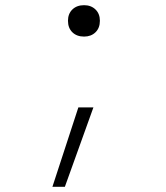

<svg xmlns="http://www.w3.org/2000/svg" viewBox="-20 -550 640 740"><path d="M182 170 282 -136H340L230 170ZM304 -409Q276 -409 259 -425.5Q242 -442 242 -470Q242 -497 259 -513.5Q276 -530 304 -530Q331 -530 348 -513.5Q365 -497 365 -470Q365 -442 348 -425.5Q331 -409 304 -409Z"/></svg>

Font: M PLUS Code Latin 60 Light
Style: Regular
Weight: 300
Width: 7
Monospace: yes
Designer: Coji Morishita
Foundry: UNDERFOREST DESIGN
Version: Version 1.005; ttfautohint (v1.8.3)